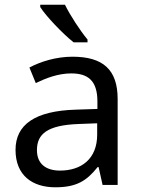

<svg xmlns="http://www.w3.org/2000/svg" viewBox="-20 -786 601 816"><path d="M256 -766H151V-756C174 -719 247 -642 293 -606H352V-618C321 -655 278 -721 256 -766ZM288 -545C218 -545 152 -524 105 -499L132 -433C176 -454 227 -474 283 -474C353 -474 394 -444 394 -355V-323L303 -320C128 -315 46 -256 46 -149C46 -40 118 10 215 10C305 10 348 -17 395 -76H399L416 0H480V-365C480 -490 418 -545 288 -545ZM314 -259 393 -262V-214C393 -110 325 -61 235 -61C177 -61 137 -88 137 -148C137 -216 180 -254 314 -259Z"/></svg>

Font: Noto Sans Gurmukhi UI
Style: Regular
Weight: 400
Designer: Jelle Bosma - Monotype Design Team
Foundry: Monotype Imaging Inc.
Version: Version 2.004